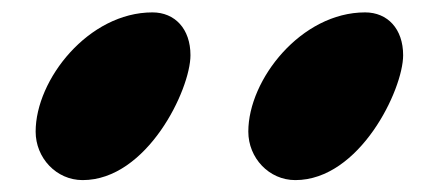

<svg xmlns="http://www.w3.org/2000/svg" viewBox="-20 -1485 701 313"><path d="M384.8 -1270.5C384.8 -1227.5 418.5 -1191.4 461.4 -1191.4C566.4 -1191.4 637.2 -1338.9 637.2 -1395C637.2 -1438 611.8 -1464.8 575.2 -1464.8C471.2 -1464.8 384.8 -1355.5 384.8 -1270.5ZM38.1 -1270.5C38.1 -1227.5 71.8 -1191.4 114.7 -1191.4C219.7 -1191.4 290.5 -1338.9 290.5 -1395C290.5 -1438 265.1 -1464.8 228.5 -1464.8C124.5 -1464.8 38.1 -1355.5 38.1 -1270.5Z"/></svg>

Font: Bodega Script
Style: Medium
Weight: 500
Italic angle: 39.7°
Version: Version 001.000